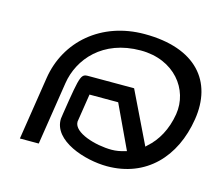

<svg xmlns="http://www.w3.org/2000/svg" viewBox="-80 -610 824 718"><g transform="rotate(15 332.5 -251.0)"><path d="M120 -10 158 -254C173 -350 252 -445 399 -445C529 -445 604 -348 588 -249C578 -188 551 -140 514 -108L508 -102L411 -302H242C205 -302 205 -308 179 -142L176 -121C173 -35 303 6 388 6C539 6 637 -97 661 -249C685 -400 597 -508 397 -508C230 -508 108 -402 85 -254L47 -10ZM239 -127 256 -236H367L446 -68L439 -66C422 -61 406 -58 389 -58C326 -58 239 -84 239 -126Z"/></g></svg>

Font: Charger Pro
Style: LitExtObl
Weight: 300
Designer: Jasper
Foundry: Cannot Into Space Fonts
Version: Version 1.09